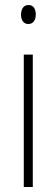

<svg xmlns="http://www.w3.org/2000/svg" viewBox="-20 -747 223 767"><path d="M94 -727C72 -727 64 -708 64 -688C64 -667 74 -651 93 -651C112 -651 123 -666 123 -689C123 -709 115 -727 94 -727ZM111 -529H75V0H111Z"/></svg>

Font: Noto Sans Bengali ExtraCondensed ExtraLight
Style: Regular
Weight: 200
Width: 2
Designer: Joana Ranito - Universal Thirst; Jelle Bosma - Monotype Design Team
Foundry: Universal Thirst ehf.
Version: Version 3.000